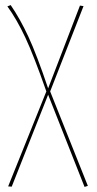

<svg xmlns="http://www.w3.org/2000/svg" viewBox="-20 -542 379 754"><path d="M325 188 312 192 169 -170 26 191 12 190 162 -183Q113 -323 79.5 -394.5Q46 -466 9 -517L22 -522Q59 -468 91.5 -398Q124 -328 169 -195L294 -520L308 -518L177 -183Z"/></svg>

Font: Fira Sans Compressed Hair
Style: Regular
Weight: 100
Width: 1
Designer: bBox Type GmbH & Carrois Corporate GbR & Edenspiekermann AG
Foundry: bBox Type GmbH & Carrois Corporate GbR & Edenspiekermann AG
Version: Version 4.301